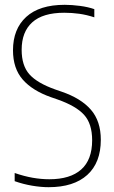

<svg xmlns="http://www.w3.org/2000/svg" viewBox="-20 -769 473 798"><path d="M182 9Q150.5 9 113.5 2.8Q76.5 -3.5 41 -16V-50Q80 -36.5 115.8 -30.2Q151.5 -24 185 -24Q272 -24 317.5 -64.5Q363 -105 363 -186Q363 -255 329.2 -292Q295.5 -329 218 -356L192 -365Q115 -392 74.5 -438.2Q34 -484.5 34 -560Q34 -648.5 89 -698.8Q144 -749 249 -749Q278.5 -749 312.5 -744.5Q346.5 -740 372 -731V-697Q340 -707.5 309.2 -711.8Q278.5 -716 247 -716Q158 -716 114 -676.2Q70 -636.5 70 -562Q70 -496 102.5 -459.8Q135 -423.5 210 -397L236 -388Q316.5 -360.5 357.8 -313Q399 -265.5 399 -188Q399 -93 342.8 -42Q286.5 9 182 9Z"/></svg>

Font: Encode Sans Condensed Thin
Style: Regular
Weight: 100
Width: 3
Designer: Multiple Designers
Foundry: Impallari Type
Version: Version 3.000; ttfautohint (v1.8.3) -l 8 -r 50 -G 200 -x 14 